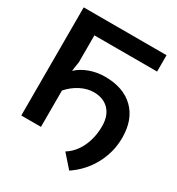

<svg xmlns="http://www.w3.org/2000/svg" viewBox="-199 -838 1012 1098"><g transform="rotate(30 307.5 -289.0)"><path d="M425 136 351 52Q403 20 432 -41Q461 -102 461 -178Q461 -246 424.5 -284.5Q388 -323 324 -323Q281 -323 237.5 -301Q194 -279 160 -240V0H30V-714H577V-606H163V-430L154 -368H156Q188 -398 235.5 -415Q283 -432 335 -432Q457 -432 525.5 -365Q594 -298 594 -178Q594 -84 549.5 -1Q505 82 425 136Z"/></g></svg>

Font: Non Bureau Medium
Style: Regular
Weight: 500
Designer: Jona Saucedo
Foundry: Non Foundry
Version: Version 1.000; ttfautohint (v1.8.4)